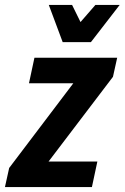

<svg xmlns="http://www.w3.org/2000/svg" viewBox="-49 -755 503 775"><path d="M-29 0 -12 -77 247 -419H68L90 -522H424L407 -445L147 -103H344L322 0ZM148 -735H242L276 -666L336 -735H434L318 -585H204Z"/></svg>

Font: Radio Canada Condensed SemiBold
Style: Italic
Weight: 600
Width: 3
Italic angle: -12°
Designer: Charles Daoud, Etienne Aubert Bonn, Alexandre Saumier Demers, Jacques Le Bailly
Foundry: Radio-Canada
Version: Version 2.104; ttfautohint (v1.8.4.7-5d5b);gftools[0.9.28.de